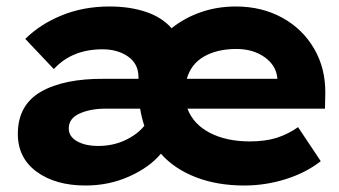

<svg xmlns="http://www.w3.org/2000/svg" viewBox="-20 -562 1046 592"><path d="M35 -149Q35 -238 106 -279Q177 -320 302 -319H407V-324Q407 -365 375 -387.5Q343 -410 296 -410Q202 -410 146 -349L58 -442Q103 -487 170 -514.5Q237 -542 318 -542Q380 -542 429.5 -525.5Q479 -509 509 -475Q549 -507 599.5 -524.5Q650 -542 707 -542Q787 -542 850 -507.5Q913 -473 948.5 -412Q984 -351 983 -274L982 -227H558Q576 -179 627 -152.5Q678 -126 750 -126Q798 -126 833 -137Q868 -148 899 -170L969 -65Q923 -29 860.5 -9.5Q798 10 733 10Q650 10 584 -15.5Q518 -41 476 -88Q441 -46 378.5 -18Q316 10 244 10Q151 10 93 -32.5Q35 -75 35 -149ZM283 -112Q328 -112 365.5 -129.5Q403 -147 425 -174Q417 -198 412 -227H306Q259 -227 225.5 -212Q192 -197 192 -166Q192 -141 217.5 -126.5Q243 -112 283 -112ZM835 -319V-322Q831 -361 795.5 -386Q760 -411 709 -411Q650 -411 609.5 -388Q569 -365 556 -319Z"/></svg>

Font: Lexend Exa HM Xlight
Style: Bold
Weight: 700
Designer: Bonnie Shaver-Troup, Thomas Jockin, Octavio Pardo
Foundry: Lexend
Version: Version 1.091